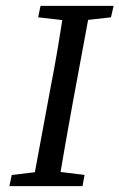

<svg xmlns="http://www.w3.org/2000/svg" viewBox="-20 -634 407 654"><path d="M12 0 20 -38 138 -52H157L268 -38L261 0ZM90 0 151 -329Q165 -400 177 -471.5Q189 -543 200 -614H289L228 -285Q215 -214 202.5 -142.5Q190 -71 178 0ZM110 -575 118 -614H367L358 -575L242 -562H224Z"/></svg>

Font: Lisu Bosa
Style: Italic
Weight: 400
Italic angle: -19°
Designer: David Morse, Annie Olsen, Victor Gaultney, Frank Grießhammer (Latin)
Foundry: SIL International
Version: Version 2.000